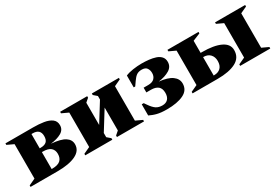

<svg xmlns="http://www.w3.org/2000/svg" viewBox="25 -1108 2523 1757"><g transform="rotate(-30 1286.5 -230.0)"><path d="M89 -412 20 -444V-460H312Q372 -460 423 -452Q474 -444 505 -421Q536 -398 536 -355Q536 -307 492 -282Q448 -257 379 -249Q480 -241 524 -212Q568 -183 568 -135Q568 -68 498 -34Q428 0 304 0H20V-16L89 -48ZM282 -415H269V-264H279Q320 -264 340.5 -282Q361 -300 361 -341Q361 -415 282 -415ZM278 -224H269V-45H274Q334 -45 361 -68.5Q388 -92 388 -138Q388 -178 362 -201Q336 -224 278 -224Z M667 -412 598 -444V-460H884V-444L847 -412V-177L970 -375V-412L933 -444V-460H1219V-444L1150 -412V-48L1219 -16V0H933V-16L970 -48V-290L847 -92V-48L884 -16V0H598V-16L667 -48Z M1439 -42Q1477 -42 1498 -64.5Q1519 -87 1519 -129Q1519 -176 1493 -197.5Q1467 -219 1419 -219H1370V-269H1419Q1463 -269 1484 -291Q1505 -313 1505 -347Q1505 -378 1489.5 -399.5Q1474 -421 1436 -421Q1403 -421 1382 -406.5Q1361 -392 1339 -360L1309 -317H1293V-442Q1325 -456 1372 -463Q1419 -470 1465 -470Q1502 -470 1539.5 -466Q1577 -462 1609 -451.5Q1641 -441 1660.5 -419.5Q1680 -398 1680 -364Q1680 -313 1635 -285.5Q1590 -258 1518 -248Q1609 -239 1654 -206.5Q1699 -174 1699 -124Q1699 -54 1633 -22Q1567 10 1457 10Q1393 10 1353 -0.5Q1313 -11 1279 -28V-146H1300L1318 -120Q1348 -76 1374.5 -59Q1401 -42 1439 -42Z M2484 -412V-48L2553 -16V0H2235V-16L2304 -48V-412L2235 -444V-460H2553V-444ZM1996 -284Q2120 -284 2190 -251Q2260 -218 2260 -153Q2260 -74 2190 -37Q2120 0 1996 0H1732V-16L1801 -48V-412L1732 -444V-460H2060V-444L1981 -412V-284ZM1985 -239H1981V-45H1985Q2030 -45 2055 -70Q2080 -95 2080 -142Q2080 -185 2055 -212Q2030 -239 1985 -239Z"/></g></svg>

Font: Spectral ExtraBold
Style: Regular
Weight: 800
Designer: Jean-Baptiste Levee
Foundry: Production Type
Version: Version 2.001